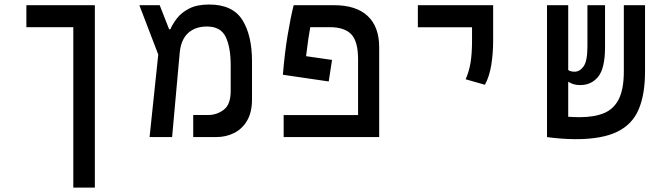

<svg xmlns="http://www.w3.org/2000/svg" viewBox="-20 -609 2970 853"><path d="M401.4 224.6H305.7V-488.3H97.2V-585.9H401.4Z M644.5 0 683.1 -366.7 599.1 -585.9H689.5L731.4 -479H736.8Q747.1 -502.9 766.8 -528.3Q786.6 -553.7 821 -571.3Q855.5 -588.9 909.2 -588.9Q1013.2 -588.9 1056.4 -520.8Q1099.6 -452.6 1099.6 -336.4V-167Q1099.6 -110.4 1077.9 -73.2Q1056.2 -36.1 1020 -18.1Q983.9 0 940.4 0H838.4V-98.1H904.8Q943.8 -98.1 974.4 -121.6Q1004.9 -145 1004.9 -204.6V-318.8Q1004.9 -398.9 982.7 -445.1Q960.4 -491.2 899.4 -491.2Q847.2 -491.2 815.4 -461.9Q783.7 -432.6 778.3 -373.5L744.6 0Z M1455.1 -342.8 1440.4 -247.1 1236.8 -276.9Q1244.6 -373 1257.8 -452.4Q1271 -531.7 1284.7 -585.9H1464.4Q1562 -585.9 1613.3 -538.1Q1664.6 -490.2 1664.6 -398.9V0H1240.2V-97.7H1570.8V-345.7Q1570.8 -424.8 1540.8 -456.5Q1510.7 -488.3 1444.3 -488.3H1358.4Q1354 -464.8 1349.4 -433.3Q1344.7 -401.9 1339.8 -359.4Z M2134.3 -232.4 2048.8 -256.8Q2064.5 -293 2070.8 -332.3Q2077.1 -371.6 2077.1 -428.2V-487.8H1836.4V-585.9H2170.9V-428.2Q2170.9 -371.6 2162.6 -320.3Q2154.3 -269 2134.3 -232.4Z M2537.6 9.3Q2503.4 9.3 2467.8 6.3Q2432.1 3.4 2410.6 0V-0.5H2410.2V-585.9H2504.4V-297.9Q2515.1 -290.5 2532.7 -290.5Q2556.2 -290.5 2573 -314.5Q2589.8 -338.4 2589.8 -403.3V-585.9H2668V-399.9Q2668 -305.7 2637.7 -268.3Q2607.4 -231 2557.6 -231Q2540 -231 2527.3 -235.1Q2514.6 -239.3 2504.4 -246.1V-90.3Q2517.6 -89.4 2530.8 -88.9Q2543.9 -88.4 2555.2 -88.4Q2620.6 -88.4 2664.1 -106.7Q2707.5 -125 2729.5 -169.4Q2751.5 -213.9 2751.5 -292V-585.9H2845.7V-291.5Q2845.7 -189 2817.1 -122.3Q2788.6 -55.7 2721.2 -23.2Q2653.8 9.3 2537.6 9.3Z"/></svg>

Font: Cascadia Mono PL
Style: Regular
Weight: 400
Monospace: yes
Designer: Aaron Bell
Foundry: Saja Typeworks
Version: Version 2404.023; ttfautohint (v1.8.4)